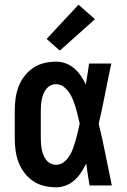

<svg xmlns="http://www.w3.org/2000/svg" viewBox="-20 -791 540 819"><path d="M219 8Q194 8 168.5 2Q143 -4 121.5 -18.5Q100 -33 84 -54Q68 -75 59 -99Q50 -123 46.5 -148.5Q43 -174 43 -200V-320Q43 -346 46.5 -371.5Q50 -397 59 -421Q68 -445 84 -466Q100 -487 121.5 -501.5Q143 -516 168.5 -522Q194 -528 219 -528Q241 -528 261 -520.5Q281 -513 297 -499Q313 -485 325 -467.5Q337 -450 346 -431Q350 -454 353.5 -476Q357 -498 360 -520H455Q441 -456 428.5 -391.5Q416 -327 401 -263Q417 -198 430 -132Q443 -66 457 0H362Q358 -23 354.5 -46.5Q351 -70 348 -93Q338 -74 326 -55.5Q314 -37 298 -22.5Q282 -8 261.5 0Q241 8 219 8ZM219 -88Q237 -88 252 -99.5Q267 -111 276.5 -126.5Q286 -142 292 -159Q298 -176 303 -193.5Q308 -211 312 -228.5Q316 -246 320 -264Q316 -281 312 -298Q308 -315 303 -331.5Q298 -348 291.5 -364.5Q285 -381 275.5 -395.5Q266 -410 251.5 -421Q237 -432 219 -432Q207 -432 196 -426.5Q185 -421 177.5 -411.5Q170 -402 165.5 -391Q161 -380 158.5 -368Q156 -356 155 -344Q154 -332 154 -320V-200Q154 -188 155 -176Q156 -164 158.5 -152Q161 -140 165.5 -129Q170 -118 177.5 -108.5Q185 -99 196 -93.5Q207 -88 219 -88ZM235 -575 179 -625 315 -771 385 -709Z"/></svg>

Font: Zed Mono
Style: Bold
Weight: 700
Monospace: yes
Designer: Belleve Invis
Foundry: Belleve Invis
Version: Version 1.0.0; ttfautohint (v1.8.4)